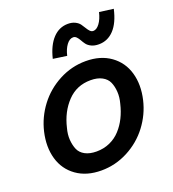

<svg xmlns="http://www.w3.org/2000/svg" viewBox="-128 -787 806 894"><g transform="rotate(-20 275.0 -339.5)"><path d="M412.1 -546.4Q390.6 -546.4 375.5 -553.7Q360.4 -561 352.5 -571.5Q344.7 -582 338.9 -592.8Q333 -603.5 325.9 -610.8Q318.8 -618.2 309.6 -618.2Q291.5 -618.2 276.6 -598.1Q261.7 -578.1 254.4 -546.4L186.5 -556.2Q201.7 -619.1 233.2 -652.3Q264.6 -685.5 308.1 -685.5Q328.1 -685.5 343 -678.2Q357.9 -670.9 365.7 -660.2Q373.5 -649.4 379.6 -638.9Q385.7 -628.4 392.8 -621.1Q399.9 -613.8 408.7 -613.8Q425.3 -613.8 440.4 -634Q455.6 -654.3 463.4 -687.5L533.2 -678.2Q518.6 -612.8 487.3 -579.6Q456.1 -546.4 412.1 -546.4ZM222.7 9.8Q149.4 9.8 99.9 -25.6Q50.3 -61 33.2 -120.6Q16.1 -180.2 32.7 -252Q48.3 -318.4 89.8 -373.3Q131.3 -428.2 193.8 -461.2Q256.3 -494.1 326.2 -494.1Q399.4 -494.1 449 -458.5Q498.5 -422.9 515.6 -363.3Q532.7 -303.7 516.1 -231.9Q500.5 -165.5 459 -110.6Q417.5 -55.7 355 -22.9Q292.5 9.8 222.7 9.8ZM231.4 -81.1Q267.1 -81.1 297.6 -94.7Q328.1 -108.4 350.1 -132.6Q372.1 -156.7 387 -186.8Q401.9 -216.8 410.2 -252Q418.5 -282.2 416.7 -309.3Q415 -336.4 405.8 -357.4Q396.5 -378.4 373.8 -390.6Q351.1 -402.8 317.4 -402.8Q248 -402.8 201.9 -354.2Q155.8 -305.7 138.7 -231.9Q130.4 -202.1 132.3 -174.8Q134.3 -147.5 143.3 -126.5Q152.3 -105.5 175 -93.3Q197.8 -81.1 231.4 -81.1Z"/></g></svg>

Font: HK Grotesk SemiBold Italic
Style: Regular
Weight: 600
Italic angle: -13°
Designer: Alfredo Marco Pradil and Stefan Peev
Foundry: Hanken Design Co.
Version: Version 1.000;PS 001.000;hotconv 1.0.88;makeotf.lib2.5.64775